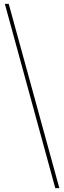

<svg xmlns="http://www.w3.org/2000/svg" viewBox="-20 -760 331 990"><path d="M25 -740 286 210H265L5 -740Z"/></svg>

Font: Georama Thin
Style: Regular
Weight: 100
Designer: Jean-Baptiste Levee
Foundry: Production Type
Version: Version 1.000